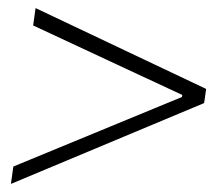

<svg xmlns="http://www.w3.org/2000/svg" viewBox="-20 -557 541 475"><path d="M68 -537 490 -337 485 -302 7 -102 13 -145 430 -317 431 -322 62 -494Z"/></svg>

Font: Brygada 1918 SemiBold
Style: Italic
Weight: 600
Italic angle: -8°
Designer: Mateusz Machalski | Borys Kosmynka | Przemek Hoffer
Foundry: NIEPODLEGLA 2018
Version: Version 3.006